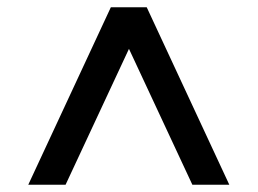

<svg xmlns="http://www.w3.org/2000/svg" viewBox="-20 -648 711 530"><path d="M58 -138 286 -628H385L613 -138H511L316 -556H356L161 -138Z"/></svg>

Font: Nunito Sans 10pt SemiExpanded
Style: Bold
Weight: 700
Width: 6
Designer: Vernon Adams
Foundry: Vernon Adams
Version: Version 3.101;gftools[0.9.27]